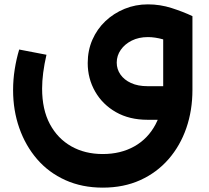

<svg xmlns="http://www.w3.org/2000/svg" viewBox="-20 -549 958 880"><path d="M451 311Q356 311 279.5 276.5Q203 242 150 180.5Q97 119 68.5 38Q40 -43 40 -136Q40 -184 47.5 -231.5Q55 -279 68 -322L193 -298Q183 -255 178 -216Q173 -177 173 -143Q173 -47 208.5 19.5Q244 86 306.5 121.5Q369 157 451 157Q533 157 595.5 122Q658 87 693 21Q728 -45 728 -137V-487L862 -475V-137Q862 -43 834 38Q806 119 752.5 180.5Q699 242 623 276.5Q547 311 451 311ZM656 0Q573 0 511.5 -35Q450 -70 416 -129.5Q382 -189 382 -260Q382 -318 403.5 -367Q425 -416 463 -452Q501 -488 551 -508.5Q601 -529 658 -529Q714 -529 767 -512Q820 -495 862 -475L806 -338Q722 -379 658 -379Q616 -379 584 -363Q552 -347 533.5 -320.5Q515 -294 515 -262Q515 -232 532 -207.5Q549 -183 580.5 -168.5Q612 -154 656 -154H809V0Z"/></svg>

Font: Alexandria SemiBold
Style: Regular
Weight: 600
Designer: Mohamed Gaber
Foundry: Kief Type Foundry
Version: Version 5.100